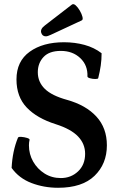

<svg xmlns="http://www.w3.org/2000/svg" viewBox="-20 -876 564 909"><path d="M255 13Q188 13 129 -9.5Q70 -32 35 -81Q39 -161 65 -224Q67 -229 81 -228Q95 -227 108 -223Q121 -219 120 -214Q117 -202 117 -188Q117 -146 137 -111Q157 -76 191 -54.5Q225 -33 268 -33Q316 -33 349.5 -64.5Q383 -96 383 -148Q383 -195 349.5 -230Q316 -265 244 -288Q155 -316 106.5 -367Q58 -418 58 -500Q58 -586 120.5 -631Q183 -676 283 -676Q334 -676 380 -663.5Q426 -651 461 -624Q461 -594 457 -566Q453 -538 445 -506Q444 -502 431 -502Q418 -502 406 -505.5Q394 -509 394 -514Q396 -567 360 -601Q324 -635 268 -635Q213 -635 186 -606Q159 -577 159 -534Q159 -488 192 -455.5Q225 -423 298 -403Q387 -378 436.5 -324Q486 -270 486 -188Q486 -100 427.5 -43.5Q369 13 255 13ZM197 -704Q180 -704 175 -721.5Q170 -739 193 -756L320 -854Q328 -860 338.5 -850.5Q349 -841 358 -825.5Q367 -810 370.5 -796Q374 -782 366 -779L220 -711Q213 -708 207.5 -706Q202 -704 197 -704Z"/></svg>

Font: Junicode
Style: Bold
Weight: 700
Designer: Peter S. Baker
Version: Version 2.100; ttfautohint (v1.8.4)